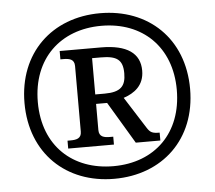

<svg xmlns="http://www.w3.org/2000/svg" viewBox="-52 -782 949 849"><g transform="rotate(-5 422.5 -357.5)"><path d="M422 10C636 10 790 -134 790 -357C790 -581 636 -725 422 -725C208 -725 55 -580 55 -358C55 -134 209 10 422 10ZM423 -46C244 -46 114 -161 114 -357C114 -550 241 -669 423 -669C605 -669 731 -549 731 -358C731 -168 608 -46 423 -46ZM230 -141H433V-176H419C393 -176 370 -180 370 -211V-327H419L530 -141H639V-176C606 -176 597 -181 583 -203L494 -343C542 -359 586 -390 586 -456C586 -533 529 -574 413 -574H230V-537H243C269 -537 292 -533 292 -502V-211C292 -180 269 -176 243 -176H230ZM412 -369H370V-530H409C480 -530 506 -511 506 -451C506 -394 483 -369 412 -369Z"/></g></svg>

Font: Noto Serif Telugu Medium
Style: Regular
Weight: 500
Designer: Jelle Bosma - Monotype Design Team
Foundry: Monotype Imaging Inc.
Version: Version 2.005